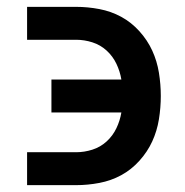

<svg xmlns="http://www.w3.org/2000/svg" viewBox="-20 -540 540 560"><path d="M59 0V-96H202Q226 -96 249.5 -103.5Q273 -111 291 -127.5Q309 -144 319.5 -166Q330 -188 334 -212H130V-308H334Q330 -332 319.5 -354Q309 -376 291 -392.5Q273 -409 249.5 -416.5Q226 -424 202 -424H59V-520H202Q236 -520 270 -513.5Q304 -507 333.5 -491Q363 -475 386.5 -449Q410 -423 424 -392.5Q438 -362 443.5 -328Q449 -294 449 -260Q449 -226 443.5 -192Q438 -158 424 -127.5Q410 -97 386.5 -71Q363 -45 333.5 -29Q304 -13 270 -6.5Q236 0 202 0Z"/></svg>

Font: Zed Mono
Style: Bold
Weight: 700
Monospace: yes
Designer: Belleve Invis
Foundry: Belleve Invis
Version: Version 1.0.0; ttfautohint (v1.8.4)